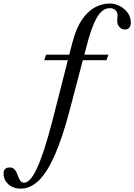

<svg xmlns="http://www.w3.org/2000/svg" viewBox="-196 -842 780 1115"><path d="M-76.5 253.5Q-105 253.5 -127.2 242Q-149.5 230.5 -162.5 210.5Q-175.5 190.5 -175.5 165Q-175.5 149 -166.5 139.8Q-157.5 130.5 -140.5 130.5Q-123.5 130.5 -114 139.5Q-104.5 148.5 -99 161.5Q-93.5 174.5 -88.5 187.8Q-83.5 201 -76.2 210Q-69 219 -55.5 219Q-39.5 219 -21.5 200.2Q-3.5 181.5 16.8 139.2Q37 97 59.8 28Q82.5 -41 108.5 -141.5L198 -492.5H61L71.5 -524.5H206L224 -593.5Q245.5 -677 279.5 -727Q313.5 -777 355.5 -799.2Q397.5 -821.5 441.5 -821.5Q472 -821.5 500 -806.8Q528 -792 546 -767Q564 -742 564 -711Q564 -692.5 555.2 -681.5Q546.5 -670.5 529 -670.5Q510.5 -670.5 497.5 -685.2Q484.5 -700 484.5 -722.5Q484.5 -731 485.5 -738.5Q486.5 -746 486.5 -753Q486.5 -772.5 474 -783.5Q461.5 -794.5 441 -794.5Q413.5 -794.5 391 -772.5Q368.5 -750.5 348.8 -704Q329 -657.5 309.5 -584L294 -524.5H434L422 -492.5H285L208.5 -201Q167 -43.5 123 57Q79 157.5 30 205.5Q-19 253.5 -76.5 253.5Z"/></svg>

Font: Libre Caslon Condensed
Style: Italic
Weight: 400
Italic angle: -22.583°
Designer: Pablo Impallari, Rodrigo Fuenzalida, Katja Schimmel, Ertekin Erdin
Foundry: Pablo Impallari, Rodrigo Fuenzalida
Version: Version 2.000;gftools[0.9.33]